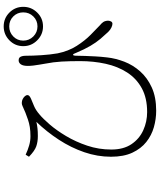

<svg xmlns="http://www.w3.org/2000/svg" viewBox="67 -896 866 1040"><g transform="rotate(-90 500.0 -376.0)"><path d="M877 -576Q833 -576 801.5 -607.5Q770 -639 770 -683Q770 -727 801.5 -758Q833 -789 877 -789Q921 -789 952 -758Q983 -727 983 -683Q983 -639 952 -607.5Q921 -576 877 -576ZM420 37Q375 37 331 24.5Q287 12 251 -16.5Q215 -45 193 -92Q171 -139 171 -208Q171 -281 195.5 -352.5Q220 -424 263 -490Q306 -556 360 -612Q343 -608 325 -606Q307 -604 283 -604Q252 -604 227.5 -612.5Q203 -621 171 -652L182 -670Q208 -658 232.5 -651Q257 -644 282 -644Q310 -644 331.5 -647.5Q353 -651 372 -657.5Q391 -664 409 -671Q435 -682 444.5 -686.5Q454 -691 462 -691Q474 -691 483.5 -686Q493 -681 499 -674Q505 -667 505 -661Q505 -655 500.5 -650.5Q496 -646 485 -641Q468 -634 445.5 -624.5Q423 -615 400 -595Q378 -577 346 -540Q314 -503 283 -451Q252 -399 231 -336.5Q210 -274 210 -206Q210 -140 239 -97Q268 -54 314.5 -33Q361 -12 413 -12Q489 -12 542 -41Q595 -70 627.5 -120.5Q660 -171 674.5 -236.5Q689 -302 689 -375Q689 -432 686.5 -475.5Q684 -519 675 -565Q673 -578 670 -594.5Q667 -611 665 -628Q663 -645 663 -658Q663 -684 671.5 -696Q680 -708 693 -708Q703 -708 708 -703.5Q713 -699 715.5 -690Q718 -681 718 -669Q718 -632 721 -585Q724 -538 731 -497Q743 -438 771.5 -393.5Q800 -349 831.5 -318Q863 -287 884 -267Q893 -260 900 -250.5Q907 -241 908 -224Q908 -216 904 -208Q900 -200 891 -200Q883 -200 871 -205.5Q859 -211 847 -223Q829 -242 809.5 -265Q790 -288 771.5 -319.5Q753 -351 735 -394Q728 -414 723 -413.5Q718 -413 718 -391Q718 -372 717 -347Q716 -322 714.5 -292.5Q713 -263 709 -229Q704 -183 686 -136Q668 -89 633.5 -50Q599 -11 546.5 13Q494 37 420 37ZM877 -606Q909 -606 931 -628.5Q953 -651 953 -683Q953 -715 931 -737Q909 -759 877 -759Q845 -759 822.5 -737Q800 -715 800 -683Q800 -651 822.5 -628.5Q845 -606 877 -606Z"/></g></svg>

Font: Noto Serif JP ExtraLight ExtraLight
Style: Regular
Weight: 250
Version: Version 2.003-H1;hotconv 1.1.1;makeotfexe 2.6.0